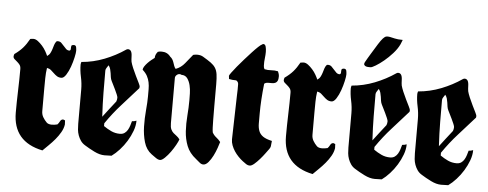

<svg xmlns="http://www.w3.org/2000/svg" viewBox="-50 -896 2616 1030"><g transform="rotate(5 1257.5 -381.0)"><path d="M90 -586Q100 -588 107 -588Q119 -588 131.5 -578.5Q144 -569 155.5 -556Q167 -543 175.5 -528Q184 -513 188 -503Q199 -510 204.5 -520.5Q210 -531 213.5 -542.5Q217 -554 220.5 -565.5Q224 -577 232 -586L238 -587Q250 -587 257.5 -580Q265 -573 272 -564.5Q279 -556 286.5 -549Q294 -542 305 -542Q312 -544 311.5 -554Q311 -564 314 -571Q320 -574 326 -574Q337 -574 339 -563Q341 -552 341 -544Q341 -533 335.5 -508Q330 -483 321 -457.5Q312 -432 299.5 -412.5Q287 -393 274 -393Q260 -393 250 -399.5Q240 -406 232 -414Q224 -422 215 -429.5Q206 -437 193 -439Q189 -413 188.5 -383.5Q188 -354 188 -327V-206Q188 -188 196.5 -173.5Q205 -159 217 -147Q222 -142 229.5 -140Q237 -138 244 -138Q252 -138 259.5 -139Q267 -140 275 -142Q282 -149 287.5 -160Q293 -171 304 -171L314 -167L315 -145Q312 -124 300 -103Q288 -82 272 -63Q256 -44 238 -26.5Q220 -9 207 4Q47 -29 47 -186Q47 -243 49 -304.5Q51 -366 51 -420Q51 -435 44.5 -443.5Q38 -452 30 -458.5Q22 -465 15.5 -471Q9 -477 9 -485Q9 -488 10 -491.5Q11 -495 12 -498Q39 -517 56.5 -537Q74 -557 90 -586Z M618 -577Q627 -577 633 -569Q639 -560 639.5 -541Q640 -522 642 -511Q645 -499 653.5 -478.5Q662 -458 672 -438Q682 -418 689.5 -402.5Q697 -387 697 -383L696 -374Q651 -323 607.5 -275Q564 -227 525 -170V-155Q545 -141 566.5 -131Q588 -121 613 -121Q628 -121 638 -128Q648 -135 654.5 -146Q661 -157 665 -170Q669 -183 672 -194Q684 -194 696 -199Q696 -172 685.5 -143.5Q675 -115 658.5 -88Q642 -61 621 -38Q600 -15 579 0L541 1Q515 1 485 -14Q455 -29 433 -43Q418 -52 409 -65Q400 -78 394.5 -93Q389 -108 387.5 -124Q386 -140 386 -155V-339Q386 -373 378.5 -407Q371 -441 371 -473Q371 -476 372 -480Q373 -484 374 -487Q437 -492 497 -515.5Q557 -539 608 -574Q612 -577 618 -577ZM506 -452Q506 -394 506.5 -333.5Q507 -273 511 -204Q524 -221 543.5 -246.5Q563 -272 579 -292Q581 -297 582 -302.5Q583 -308 583 -313Q583 -318 578 -330Q573 -342 566.5 -355.5Q560 -369 554 -381Q548 -393 545 -399Q540 -409 538.5 -419.5Q537 -430 535.5 -441Q534 -452 531 -462.5Q528 -473 521 -482Q517 -475 511.5 -467.5Q506 -460 506 -452Z M968 -577Q978 -580 990 -580Q1009 -580 1022 -572Q1049 -556 1065 -544.5Q1081 -533 1090 -519Q1099 -505 1102 -484.5Q1105 -464 1105 -431Q1105 -357 1105 -311.5Q1105 -266 1105.5 -239Q1106 -212 1106.5 -198Q1107 -184 1109 -172Q1117 -157 1130 -147Q1143 -137 1153 -124Q1150 -113 1142.5 -91.5Q1135 -70 1124.5 -49Q1114 -28 1100.5 -12Q1087 4 1073 4Q1062 4 1051 -6Q1040 -16 1032 -22Q996 -50 981.5 -87Q967 -124 964.5 -165.5Q962 -207 965.5 -250Q969 -293 969 -333Q969 -347 968.5 -369.5Q968 -392 963 -413Q958 -434 947 -449.5Q936 -465 915 -465Q910 -468 905 -468Q896 -468 888.5 -461Q881 -454 881 -445V-202Q881 -180 886.5 -168.5Q892 -157 900 -150Q908 -143 917 -136.5Q926 -130 934 -119Q931 -109 920 -89Q909 -69 895 -49.5Q881 -30 865.5 -15Q850 0 840 0Q829 0 815.5 -10Q802 -20 793 -26Q763 -48 751.5 -87.5Q740 -127 739 -171.5Q738 -216 742 -259.5Q746 -303 746 -333Q746 -354 746 -373Q746 -392 742.5 -409.5Q739 -427 730.5 -443Q722 -459 705 -474Q705 -482 711.5 -492Q718 -502 727.5 -512Q737 -522 747 -530Q757 -538 764 -543Q764 -561 778 -577Q787 -580 798 -580Q829 -580 846 -557Q854 -551 858.5 -543.5Q863 -536 866 -527Q869 -518 872 -509.5Q875 -501 881 -494Q910 -505 929.5 -529.5Q949 -554 968 -577Z M1332 -665Q1335 -668 1338 -668Q1348 -668 1351.5 -655.5Q1355 -643 1355 -627Q1355 -611 1353 -595Q1351 -579 1351 -573Q1351 -564 1351 -553Q1351 -542 1356 -534Q1374 -530 1392.5 -531.5Q1411 -533 1429 -529Q1432 -522 1434 -515.5Q1436 -509 1436 -501Q1436 -486 1432 -478Q1428 -470 1420.5 -466.5Q1413 -463 1403 -463Q1393 -463 1382 -463Q1369 -463 1361 -456Q1356 -412 1353.5 -371.5Q1351 -331 1351 -295Q1351 -265 1351 -242Q1351 -219 1357.5 -201.5Q1364 -184 1380.5 -172.5Q1397 -161 1429 -154Q1427 -142 1427 -135.5Q1427 -129 1426 -125Q1425 -121 1423.5 -117.5Q1422 -114 1419 -110Q1413 -102 1401 -85.5Q1389 -69 1374.5 -52.5Q1360 -36 1346 -24Q1332 -12 1322 -12Q1311 -12 1301 -19Q1291 -26 1283 -32Q1271 -41 1258.5 -54Q1246 -67 1236.5 -81.5Q1227 -96 1221 -112Q1215 -128 1215 -144L1221 -383Q1222 -398 1222 -412.5Q1222 -427 1222 -441Q1222 -454 1210 -461Q1188 -461 1171 -465Q1171 -470 1170 -473.5Q1169 -477 1169 -482Q1169 -485 1179.5 -499.5Q1190 -514 1206.5 -534Q1223 -554 1242.5 -576Q1262 -598 1280 -617.5Q1298 -637 1312 -650Q1326 -663 1332 -665Z M1545 -586Q1555 -588 1562 -588Q1574 -588 1586.5 -578.5Q1599 -569 1610.5 -556Q1622 -543 1630.5 -528Q1639 -513 1643 -503Q1654 -510 1659.5 -520.5Q1665 -531 1668.5 -542.5Q1672 -554 1675.5 -565.5Q1679 -577 1687 -586L1693 -587Q1705 -587 1712.5 -580Q1720 -573 1727 -564.5Q1734 -556 1741.5 -549Q1749 -542 1760 -542Q1767 -544 1766.5 -554Q1766 -564 1769 -571Q1775 -574 1781 -574Q1792 -574 1794 -563Q1796 -552 1796 -544Q1796 -533 1790.5 -508Q1785 -483 1776 -457.5Q1767 -432 1754.5 -412.5Q1742 -393 1729 -393Q1715 -393 1705 -399.5Q1695 -406 1687 -414Q1679 -422 1670 -429.5Q1661 -437 1648 -439Q1644 -413 1643.5 -383.5Q1643 -354 1643 -327V-206Q1643 -188 1651.5 -173.5Q1660 -159 1672 -147Q1677 -142 1684.5 -140Q1692 -138 1699 -138Q1707 -138 1714.5 -139Q1722 -140 1730 -142Q1737 -149 1742.5 -160Q1748 -171 1759 -171L1769 -167L1770 -145Q1767 -124 1755 -103Q1743 -82 1727 -63Q1711 -44 1693 -26.5Q1675 -9 1662 4Q1502 -29 1502 -186Q1502 -243 1504 -304.5Q1506 -366 1506 -420Q1506 -435 1499.5 -443.5Q1493 -452 1485 -458.5Q1477 -465 1470.5 -471Q1464 -477 1464 -485Q1464 -488 1465 -491.5Q1466 -495 1467 -498Q1494 -517 1511.5 -537Q1529 -557 1545 -586Z M2073 -577Q2082 -577 2088 -569Q2094 -560 2094.5 -541Q2095 -522 2097 -511Q2100 -499 2108.5 -478.5Q2117 -458 2127 -438Q2137 -418 2144.5 -402.5Q2152 -387 2152 -383L2151 -374Q2106 -323 2062.5 -275Q2019 -227 1980 -170V-155Q2000 -141 2021.5 -131Q2043 -121 2068 -121Q2083 -121 2093 -128Q2103 -135 2109.5 -146Q2116 -157 2120 -170Q2124 -183 2127 -194Q2139 -194 2151 -199Q2151 -172 2140.5 -143.5Q2130 -115 2113.5 -88Q2097 -61 2076 -38Q2055 -15 2034 0L1996 1Q1970 1 1940 -14Q1910 -29 1888 -43Q1873 -52 1864 -65Q1855 -78 1849.5 -93Q1844 -108 1842.5 -124Q1841 -140 1841 -155V-339Q1841 -373 1833.5 -407Q1826 -441 1826 -473Q1826 -476 1827 -480Q1828 -484 1829 -487Q1892 -492 1952 -515.5Q2012 -539 2063 -574Q2067 -577 2073 -577ZM1961 -452Q1961 -394 1961.5 -333.5Q1962 -273 1966 -204Q1979 -221 1998.5 -246.5Q2018 -272 2034 -292Q2036 -297 2037 -302.5Q2038 -308 2038 -313Q2038 -318 2033 -330Q2028 -342 2021.5 -355.5Q2015 -369 2009 -381Q2003 -393 2000 -399Q1995 -409 1993.5 -419.5Q1992 -430 1990.5 -441Q1989 -452 1986 -462.5Q1983 -473 1976 -482Q1972 -475 1966.5 -467.5Q1961 -460 1961 -452ZM2081 -755Q2079 -750 2076.5 -743.5Q2074 -737 2071 -730Q2059 -705 2037 -680.5Q2015 -656 1992 -637Q1969 -618 1949 -606Q1929 -594 1922 -594Q1919 -594 1911.5 -594Q1904 -594 1897.5 -596Q1891 -598 1887.5 -603.5Q1884 -609 1890 -620Q1896 -632 1902 -641Q1908 -650 1914 -661Q1937 -699 1950.5 -720.5Q1964 -742 1974 -753Q1984 -764 1992 -765.5Q2000 -767 2011 -765Q2022 -763 2038 -759Q2054 -755 2081 -755Z M2431 -577Q2440 -577 2446 -569Q2452 -560 2452.5 -541Q2453 -522 2455 -511Q2458 -499 2466.5 -478.5Q2475 -458 2485 -438Q2495 -418 2502.5 -402.5Q2510 -387 2510 -383L2509 -374Q2464 -323 2420.5 -275Q2377 -227 2338 -170V-155Q2358 -141 2379.5 -131Q2401 -121 2426 -121Q2441 -121 2451 -128Q2461 -135 2467.5 -146Q2474 -157 2478 -170Q2482 -183 2485 -194Q2497 -194 2509 -199Q2509 -172 2498.5 -143.5Q2488 -115 2471.5 -88Q2455 -61 2434 -38Q2413 -15 2392 0L2354 1Q2328 1 2298 -14Q2268 -29 2246 -43Q2231 -52 2222 -65Q2213 -78 2207.5 -93Q2202 -108 2200.5 -124Q2199 -140 2199 -155V-339Q2199 -373 2191.5 -407Q2184 -441 2184 -473Q2184 -476 2185 -480Q2186 -484 2187 -487Q2250 -492 2310 -515.5Q2370 -539 2421 -574Q2425 -577 2431 -577ZM2319 -452Q2319 -394 2319.5 -333.5Q2320 -273 2324 -204Q2337 -221 2356.5 -246.5Q2376 -272 2392 -292Q2394 -297 2395 -302.5Q2396 -308 2396 -313Q2396 -318 2391 -330Q2386 -342 2379.5 -355.5Q2373 -369 2367 -381Q2361 -393 2358 -399Q2353 -409 2351.5 -419.5Q2350 -430 2348.5 -441Q2347 -452 2344 -462.5Q2341 -473 2334 -482Q2330 -475 2324.5 -467.5Q2319 -460 2319 -452Z"/></g></svg>

Font: CAT Schmalfette Thannhaeuser
Style: Regular
Weight: 700
Designer: Peter Wiegel nach Herbert Thanhaeuser 1939/40
Foundry: CAT-Fonts, Peter Wiegel
Version: Version 1.000